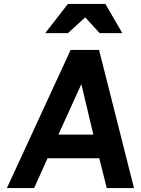

<svg xmlns="http://www.w3.org/2000/svg" viewBox="-20 -953 714 973"><path d="M482 -700 659 0H521L483 -151H221L153 0H15L338 -700ZM391 -524 276 -271H453L393 -524ZM324 -933H514L600 -785H485L412 -865L324 -785H209Z"/></svg>

Font: Quantico
Style: Bold Italic
Weight: 700
Italic angle: -12°
Designer: Matt Desmond
Foundry: MADtype
Version: Version 2.002